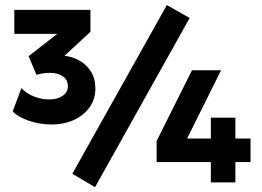

<svg xmlns="http://www.w3.org/2000/svg" viewBox="-20 -740 1062 779"><path d="M188 -235Q140 -235 96 -250.5Q52 -266 31.5 -288L67 -382.5Q85.5 -361.5 116.8 -349Q148 -336.5 179.5 -336.5Q212.5 -336.5 234 -351.2Q255.5 -366 255.5 -389.5Q255.5 -416 235.2 -430.2Q215 -444.5 182.5 -444.5Q171.5 -444.5 157.8 -442.8Q144 -441 128 -436.5L96 -512L212 -602.5H38V-700H347V-611L241.5 -513.5Q273 -510.5 301.8 -494.5Q330.5 -478.5 348.8 -450Q367 -421.5 367 -380.5Q367 -338.5 344 -305.5Q321 -272.5 280.8 -253.8Q240.5 -235 188 -235ZM835.5 0V-82.5H615.5V-168L759 -455H877L739 -178H835.5V-262.5H935V-178H996.5V-82.5H935V0ZM365.5 19.5 273.5 -35 657 -719.5 749.5 -667Z"/></svg>

Font: Geologica Roman ExtraBold
Style: Regular
Weight: 800
Designer: Sindre Bremnes, Frode Helland
Foundry: Monokrom Skriftforlag AS
Version: Version 1.010;gftools[0.9.28]